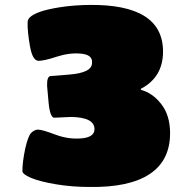

<svg xmlns="http://www.w3.org/2000/svg" viewBox="-20 -741 702 770"><path d="M544.9 -384.8V-380.9Q592.8 -367.7 627 -323.2Q662.1 -277.8 662.1 -207Q662.1 -97.2 580.3 -43Q498.5 11.2 338.9 8.8Q268.1 8.8 204.1 -2Q140.1 -12.7 104 -27.8Q69.8 -42.5 69.8 -55.2Q69.8 -90.3 81.1 -145Q92.8 -195.8 105 -208Q118.2 -221.2 132.8 -221.2Q148.9 -221.2 202.1 -201.2Q253.9 -181.6 306.2 -186Q358.9 -190.4 358.9 -223.1Q358.9 -270.5 265.1 -272L198.2 -269Q189.9 -268.1 183.8 -283.4Q177.7 -298.8 174.8 -330.1L168.9 -396Q167.5 -434.6 183.1 -436L257.8 -441.9Q349.1 -449.2 349.1 -488.8Q350.6 -505.4 339.4 -514.6Q328.1 -523.9 304.2 -525.9Q258.3 -530.3 206.1 -513.2Q157.2 -497.1 134.8 -497.1Q110.4 -497.1 100.1 -556.2Q89.4 -617.2 90.8 -652.8Q90.8 -679.7 158.2 -699.2Q237.3 -719.7 335 -721.2Q633.8 -725.6 633.8 -534.2Q633.8 -431.2 544.9 -384.8Z"/></svg>

Font: GGS TheRock Black
Style: Regular
Weight: 900
Designer: Rodrigo Fuenzalida (2012); Goodgame Studios (2014)
Foundry: Rodrigo Fuenzalida,2012;  GGS,2014
Version: Version 1.002 | FøM Mod